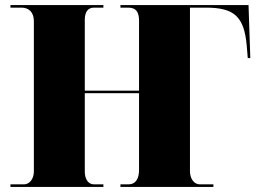

<svg xmlns="http://www.w3.org/2000/svg" viewBox="-20 -734 1005 754"><path d="M21 0H386V-10H349C325 -10 313 -33 313 -60V-368H526V-66C526 -33 513 -10 485 -10H453V0H818V-10H765C742 -10 726 -32 726 -62V-704H789C901 -704 939 -668 949 -554L953 -506H963L956 -714H453V-704H484C514 -704 526 -687 526 -653V-378H313V-656C313 -687 325 -704 349 -704H386V-714H21V-704H65C92 -704 113 -687 113 -651V-60C113 -33 97 -10 74 -10H21Z"/></svg>

Font: Noto Serif Display Black
Style: Regular
Weight: 900
Designer: Monotype Design Team
Foundry: Monotype Imaging Inc.
Version: Version 2.009